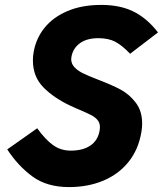

<svg xmlns="http://www.w3.org/2000/svg" viewBox="-20 -752 664 782"><path d="M268 -138.5Q318.5 -138.5 349 -159.8Q379.5 -181 386 -222Q387 -231 387 -234Q387 -251 377.8 -262.5Q368.5 -274 353.5 -282Q338.5 -290 308.5 -303Q299 -307 288.5 -311.5Q278 -316 267.5 -321Q200 -352.5 157 -396Q114 -439.5 114 -506.5Q114 -525 117.5 -542.5Q127.5 -597 162.2 -639.8Q197 -682.5 255.5 -707.2Q314 -732 392.5 -732Q469 -732 523.8 -705Q578.5 -678 623.5 -620L510 -533Q477.5 -567 449.8 -581.8Q422 -596.5 380.5 -596.5Q333.5 -596.5 305.2 -575.8Q277 -555 271 -520.5Q270 -513.5 270 -511Q270 -492 284 -477.5Q298 -463 319.5 -452.8Q341 -442.5 379.5 -427.5Q436 -406 471.8 -386.8Q507.5 -367.5 533.2 -333.5Q559 -299.5 559 -248.5Q559 -233 556 -215Q544.5 -144 504 -93.2Q463.5 -42.5 400.8 -16.2Q338 10 261 10Q171.5 10 112.8 -32.8Q54 -75.5 9.5 -143.5L131.5 -229.5Q165.5 -182.5 196.8 -160.5Q228 -138.5 268 -138.5Z"/></svg>

Font: JuliaMono Black
Style: Italic
Weight: 900
Italic angle: -9°
Monospace: yes
Designer: cormullion
Foundry: corm
Version: Version 0.057; ttfautohint (v1.8.4)